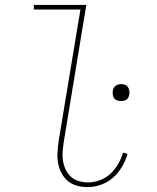

<svg xmlns="http://www.w3.org/2000/svg" viewBox="-20 -755 640 783"><path d="M337 8Q314 8 293 2Q272 -4 256.5 -17Q241 -30 231 -49Q221 -68 217 -89.5Q213 -111 214.5 -133.5Q216 -156 219 -179L308 -716H118V-735H332L240 -176Q237 -156 235.5 -136.5Q234 -117 237 -98.5Q240 -80 248 -63Q256 -46 269.5 -34Q283 -22 301.5 -16.5Q320 -11 340 -11Q363 -11 387.5 -20Q412 -29 430.5 -46.5Q449 -64 462 -86.5Q475 -109 482 -133L500 -127Q492 -100 477.5 -75Q463 -50 441 -30.5Q419 -11 391.5 -1.5Q364 8 337 8ZM474 -343Q466 -343 458 -345.5Q450 -348 445.5 -354.5Q441 -361 440 -369Q439 -377 440 -385Q441 -391 444 -396.5Q447 -402 452 -405.5Q457 -409 463 -410.5Q469 -412 474 -412Q482 -412 490 -409Q498 -406 502 -399.5Q506 -393 507.5 -385Q509 -377 507 -369Q506 -363 503.5 -357.5Q501 -352 495.5 -348.5Q490 -345 484.5 -344Q479 -343 474 -343Z"/></svg>

Font: Iosevka HT Thin Extended
Style: Italic
Weight: 100
Width: 7
Italic angle: -9°
Monospace: yes
Designer: Belleve Invis
Foundry: Belleve Invis
Version: Version 32.3.0; ttfautohint (v1.8.4)